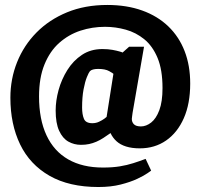

<svg xmlns="http://www.w3.org/2000/svg" viewBox="-20 -650 802 782"><path d="M380.9 111.7Q261.6 111.7 181.6 65.9Q101.6 20.1 61.9 -62Q22.3 -144.2 22.3 -252Q22.3 -328.7 49.7 -397Q77.1 -465.3 128.7 -517.6Q180.3 -569.9 253.2 -599.9Q326.1 -629.8 416.9 -629.8Q496.3 -629.8 559.1 -607.2Q621.8 -584.7 665.6 -542.5Q709.3 -500.4 732 -441.6Q754.7 -382.9 754.7 -309.7Q754.7 -227.7 728.7 -168.7Q702.7 -109.8 656.6 -77.8Q610.4 -45.8 549.3 -45.8Q517.6 -45.8 493.8 -53.2Q470 -60.6 454.5 -74.8Q439 -88.9 430.2 -108Q414.8 -97.1 400.9 -88.1Q387.1 -79.1 372.5 -72.8Q358 -66.5 342.8 -63.3Q327.7 -60.1 309.8 -60.1Q281.9 -60.1 258.5 -73.2Q235.1 -86.4 220.9 -117.3Q206.7 -148.2 206.7 -199.8Q206.7 -239.8 218.6 -283.4Q230.6 -326.9 254.5 -365Q278.4 -403.1 313.9 -426.6Q349.4 -450.2 397.2 -450.2Q420.6 -450.2 438.1 -446.9Q455.5 -443.7 466.7 -440.4Q477.9 -437.2 479.3 -436L505.8 -459.6H566.6L519.9 -190.1Q518.9 -181.9 517.9 -175Q516.9 -168.1 516.9 -165.7Q516.9 -152.3 525.6 -143.7Q534.3 -135.1 554 -135.1Q575.2 -135.1 595.6 -150.9Q616 -166.8 629 -201.4Q641.9 -236 641.9 -291.3Q641.9 -365.9 621.7 -414.2Q601.5 -462.6 567.7 -490.1Q533.8 -517.7 492.2 -529.2Q450.6 -540.8 407.7 -540.8Q355.8 -540.8 307.7 -525.1Q259.6 -509.3 221.4 -475.5Q183.3 -441.8 161.2 -387.5Q139 -333.3 139 -257.2Q139 -163.8 169.4 -98.9Q199.7 -34 257.9 -0.8Q316 32.4 399.3 32.4Q438.9 32.4 468.2 27.5Q497.5 22.7 522.7 14.6Q548 6.6 573.1 -2.9L595.6 44.9Q595.6 44.9 581.2 55.1Q566.8 65.3 539 78.4Q511.2 91.5 471.4 101.6Q431.7 111.7 380.9 111.7ZM356.1 -148.2Q370.9 -148.2 383.5 -154.2Q396.1 -160.1 404.8 -166.4Q413.5 -172.7 414.2 -173.9L441.9 -349.3Q440.7 -351.3 424.6 -360.3Q408.6 -369.3 379.9 -369.3Q367.2 -369.3 358.9 -366.9Q350.5 -364.6 346.3 -360.1Q341.8 -355.2 334 -336.2Q326.2 -317.2 320.3 -285.8Q314.4 -254.4 314.4 -211.9Q314.4 -184.2 321.8 -166.2Q329.1 -148.2 356.1 -148.2Z"/></svg>

Font: Faustina Light
Style: Regular
Weight: 300
Designer: Alfonso Garcia
Foundry: http://www.omnibus-type.com
Version: Version 1.200